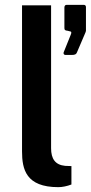

<svg xmlns="http://www.w3.org/2000/svg" viewBox="-20 -765 375 793"><path d="M250 -538H276C290 -538 295 -541 298 -549L333 -631C333 -632 335 -635 335 -638V-736C335 -742 331 -745 326 -745H256C250 -745 246 -742 246 -734V-649C246 -641 249 -639 259 -638L267 -636C276 -635 276 -631 272 -621L243 -549C241 -544 244 -538 250 -538ZM221 8C237 8 257 4 275 -3V-79L249 -80C208 -84 191 -109 191 -153V-743H71V-140C71 -66 87 8 221 8Z"/></svg>

Font: United Sans SemiBold
Style: Regular
Weight: 600
Designer: Pablo Impallari, Rodrigo Fuenzalida (Modified by Dan O. Williams)
Version: Version 1.000;PS 001.000;hotconv 1.0.88;makeotf.lib2.5.64775